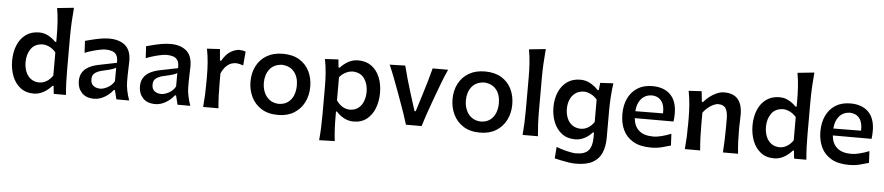

<svg xmlns="http://www.w3.org/2000/svg" viewBox="-51 -1177 8148 1769"><g transform="rotate(5 4023.0 -293.0)"><path d="M271.5 13.2Q196.3 13.2 146.5 -26.4Q96.7 -65.9 72 -130.6Q47.4 -195.3 47.4 -270.5Q47.4 -350.6 73.5 -414.3Q99.6 -478 150.1 -515.1Q200.7 -552.2 273.4 -552.2Q320.3 -552.2 359.4 -530.8Q398.4 -509.3 426.8 -479H437.5V-534.2Q437.5 -601.1 433.3 -664.6Q429.2 -728 418 -790.5L572.8 -806.6Q566.9 -741.7 563.2 -674.3Q559.6 -606.9 559.6 -534.2V-235.4Q559.6 -168.5 561.8 -113.5Q564 -58.6 569.3 0H456.1L448.2 -73.2H438.5Q360.4 13.2 271.5 13.2ZM313.5 -92.8Q387.2 -95.2 437.5 -168V-382.3Q411.6 -413.1 378.9 -429Q346.2 -444.8 314.9 -445.3Q242.7 -442.9 207.3 -392.3Q171.9 -341.8 171.9 -269.5Q171.9 -223.6 186.8 -183.8Q201.7 -144 233.2 -119.1Q264.6 -94.2 313.5 -92.8Z M830.1 12.2Q754.4 12.2 715.1 -30.8Q675.8 -73.7 675.8 -136.7Q675.8 -181.6 692.4 -211.2Q709 -240.7 735.1 -259Q761.2 -277.3 790.5 -287.4Q819.8 -297.4 844.7 -302.2L1011.2 -335.9Q1013.2 -382.8 998.5 -407Q983.9 -431.2 956.5 -439.9Q929.2 -448.7 892.6 -448.7Q878.4 -448.7 848.4 -443.1Q818.4 -437.5 780.8 -427Q743.2 -416.5 706.1 -401.4L700.2 -511.7Q726.1 -518.6 763.2 -528.1Q800.3 -537.6 842 -544.9Q883.8 -552.2 922.4 -552.2Q1014.6 -552.2 1069.1 -507.1Q1123.5 -461.9 1123.5 -360.8Q1123.5 -335.9 1121.6 -298.6Q1119.6 -261.2 1119.6 -228.5V-172.9Q1119.6 -96.7 1153.8 0H1035.6L1014.6 -84H1004.4Q974.6 -43.9 927 -15.9Q879.4 12.2 830.1 12.2ZM878.4 -85.4Q907.2 -85.4 946 -105.7Q984.9 -126 1007.8 -166L1008.3 -290Q996.6 -283.2 973.9 -274.9Q951.2 -266.6 891.1 -253.4Q851.1 -245.6 820.6 -226.6Q790 -207.5 790 -165.5Q790 -122.6 815.7 -104Q841.3 -85.4 878.4 -85.4Z M1395.5 12.2Q1319.8 12.2 1280.5 -30.8Q1241.2 -73.7 1241.2 -136.7Q1241.2 -181.6 1257.8 -211.2Q1274.4 -240.7 1300.5 -259Q1326.7 -277.3 1356 -287.4Q1385.3 -297.4 1410.2 -302.2L1576.7 -335.9Q1578.6 -382.8 1564 -407Q1549.3 -431.2 1522 -439.9Q1494.6 -448.7 1458 -448.7Q1443.8 -448.7 1413.8 -443.1Q1383.8 -437.5 1346.2 -427Q1308.6 -416.5 1271.5 -401.4L1265.6 -511.7Q1291.5 -518.6 1328.6 -528.1Q1365.7 -537.6 1407.5 -544.9Q1449.2 -552.2 1487.8 -552.2Q1580.1 -552.2 1634.5 -507.1Q1689 -461.9 1689 -360.8Q1689 -335.9 1687 -298.6Q1685.1 -261.2 1685.1 -228.5V-172.9Q1685.1 -96.7 1719.2 0H1601.1L1580.1 -84H1569.8Q1540 -43.9 1492.4 -15.9Q1444.8 12.2 1395.5 12.2ZM1443.8 -85.4Q1472.7 -85.4 1511.5 -105.7Q1550.3 -126 1573.2 -166L1573.7 -290Q1562 -283.2 1539.3 -274.9Q1516.6 -266.6 1456.5 -253.4Q1416.5 -245.6 1386 -226.6Q1355.5 -207.5 1355.5 -165.5Q1355.5 -122.6 1381.1 -104Q1406.7 -85.4 1443.8 -85.4Z M1837.9 0Q1843.3 -58.6 1845.7 -113.5Q1848.1 -168.5 1848.1 -235.4V-289.1Q1848.1 -349.6 1843.3 -412.4Q1838.4 -475.1 1826.2 -538.1L1945.8 -544.9L1955.1 -438.5H1965.8Q2004.4 -504.4 2047.4 -528.3Q2090.3 -552.2 2125 -552.2Q2138.7 -552.2 2154.1 -549.8Q2169.4 -547.4 2183.1 -542L2172.4 -413.6Q2154.8 -419.4 2135.7 -423.8Q2116.7 -428.2 2102.5 -428.2Q2085 -428.2 2062 -420.7Q2039.1 -413.1 2014.9 -390.1Q1990.7 -367.2 1969.7 -321.3V-229.5Q1969.7 -167 1971.9 -112.8Q1974.1 -58.6 1979.5 0Z M2530.8 13.2Q2437.5 13.2 2375.5 -26.6Q2313.5 -66.4 2282.7 -131.3Q2252 -196.3 2252 -271.5Q2252 -352.1 2284.7 -415.5Q2317.4 -479 2379.2 -515.6Q2440.9 -552.2 2528.3 -552.2Q2618.7 -552.2 2680.2 -515.1Q2741.7 -478 2773.2 -414.3Q2804.7 -350.6 2804.7 -271.5Q2804.7 -190.9 2772 -126.5Q2739.3 -62 2678 -24.4Q2616.7 13.2 2530.8 13.2ZM2530.3 -88.9Q2581.5 -90.8 2615 -116Q2648.4 -141.1 2664.6 -182.1Q2680.7 -223.1 2680.7 -271.5Q2680.7 -350.1 2641.6 -397.9Q2602.5 -445.8 2530.3 -450.2Q2453.6 -446.8 2414.6 -396.7Q2375.5 -346.7 2375.5 -271.5Q2375.5 -224.1 2392.6 -183.1Q2409.7 -142.1 2444.1 -116.5Q2478.5 -90.8 2530.3 -88.9Z M2929.2 211.9Q2934.6 153.3 2937 95.9Q2939.5 38.6 2939.5 -27.8V-289.1Q2939.5 -349.6 2934.6 -412.4Q2929.7 -475.1 2917.5 -538.1L3041.5 -544.9L3048.8 -470.7H3060.1Q3090.8 -504.9 3132.8 -528.6Q3174.8 -552.2 3225.1 -552.2Q3297.9 -552.2 3348.1 -515.1Q3398.4 -478 3424.3 -414.3Q3450.2 -350.6 3450.2 -270.5Q3450.2 -195.3 3425.8 -130.6Q3401.4 -65.9 3352.1 -26.4Q3302.7 13.2 3227.1 13.2Q3187 13.2 3146 -6.3Q3105 -25.9 3070.3 -64.9H3061V-22Q3061 40 3063.7 94.5Q3066.4 148.9 3073.2 207.5ZM3185.1 -92.8Q3234.4 -94.2 3265.4 -119.1Q3296.4 -144 3311.3 -183.8Q3326.2 -223.6 3326.2 -269.5Q3326.2 -341.8 3291 -392.3Q3255.9 -442.9 3183.6 -445.3Q3152.3 -444.8 3119.6 -429Q3086.9 -413.1 3061 -382.3V-168Q3111.3 -95.2 3185.1 -92.8Z M3713.4 0Q3698.2 -50.8 3680.4 -102.8Q3662.6 -154.8 3644.5 -203.6L3609.9 -298.8Q3587.9 -358.4 3564.9 -418.7Q3542 -479 3516.1 -538.1L3659.7 -542Q3675.3 -479 3693.4 -416.7Q3711.4 -354.5 3731 -291L3781.2 -131.8H3792.5L3842.3 -291.5Q3862.3 -355.5 3880.1 -416.7Q3897.9 -478 3913.6 -538.1H4056.6Q4029.3 -478.5 4006.1 -417.7Q3982.9 -356.9 3960.9 -297.4L3926.3 -201.7Q3907.7 -150.4 3890.6 -100.6Q3873.5 -50.8 3858.4 0Z M4399.4 13.2Q4306.2 13.2 4244.1 -26.6Q4182.1 -66.4 4151.4 -131.3Q4120.6 -196.3 4120.6 -271.5Q4120.6 -352.1 4153.3 -415.5Q4186 -479 4247.8 -515.6Q4309.6 -552.2 4397 -552.2Q4487.3 -552.2 4548.8 -515.1Q4610.4 -478 4641.8 -414.3Q4673.3 -350.6 4673.3 -271.5Q4673.3 -190.9 4640.6 -126.5Q4607.9 -62 4546.6 -24.4Q4485.4 13.2 4399.4 13.2ZM4398.9 -88.9Q4450.2 -90.8 4483.6 -116Q4517.1 -141.1 4533.2 -182.1Q4549.3 -223.1 4549.3 -271.5Q4549.3 -350.1 4510.3 -397.9Q4471.2 -445.8 4398.9 -450.2Q4322.3 -446.8 4283.2 -396.7Q4244.1 -346.7 4244.1 -271.5Q4244.1 -224.1 4261.2 -183.1Q4278.3 -142.1 4312.7 -116.5Q4347.2 -90.8 4398.9 -88.9Z M4792.5 0Q4797.4 -58.6 4799.8 -113.5Q4802.2 -168.5 4802.2 -235.4V-534.2Q4802.2 -601.1 4797.9 -664.6Q4793.5 -728 4782.2 -790.5L4936.5 -806.6Q4930.7 -741.7 4927 -674.3Q4923.3 -606.9 4923.3 -534.2V-235.4Q4923.3 -168.5 4926 -113.5Q4928.7 -58.6 4934.1 0Z M5304.7 221.2Q5272.5 221.2 5235.1 215.6Q5197.8 210 5163.6 202.4Q5129.4 194.8 5106.4 189.5L5114.3 83Q5149.4 96.7 5185.5 106.4Q5221.7 116.2 5250.7 121.3Q5279.8 126.5 5293.5 126.5Q5378.9 126.5 5412.4 86.4Q5445.8 46.4 5445.8 -34.7V-79.1H5436Q5400.9 -40 5359.9 -20.8Q5318.8 -1.5 5278.3 -1.5Q5202.6 -1.5 5152.6 -40.8Q5102.5 -80.1 5077.9 -143.3Q5053.2 -206.5 5053.2 -278.8Q5053.2 -355.5 5079.1 -417.5Q5105 -479.5 5155.5 -516.4Q5206.1 -553.2 5278.8 -553.2Q5329.1 -553.2 5371.1 -530Q5413.1 -506.8 5444.3 -472.2H5455.6L5462.9 -540L5584 -546.4Q5575.2 -481.4 5571 -417Q5566.9 -352.5 5566.9 -290.5V-42Q5566.9 36.6 5542.7 95.9Q5518.6 155.3 5461.2 188.2Q5403.8 221.2 5304.7 221.2ZM5320.3 -103Q5394.5 -104.5 5443.8 -176.3V-383.3Q5418.5 -413.6 5385.5 -429.9Q5352.5 -446.3 5321.3 -446.8Q5273.4 -445.3 5241.5 -421.9Q5209.5 -398.4 5193.6 -360.1Q5177.7 -321.8 5177.7 -274.9Q5177.7 -230.5 5192.9 -191.7Q5208 -152.8 5239.7 -128.7Q5271.5 -104.5 5320.3 -103Z M5980.5 13.2Q5880.4 13.2 5816.4 -23.4Q5752.4 -60.1 5721.9 -124.3Q5691.4 -188.5 5691.4 -271.5Q5691.4 -353.5 5720.9 -416.7Q5750.5 -480 5807.4 -516.1Q5864.3 -552.2 5945.8 -552.2Q6051.8 -552.2 6111.8 -492.9Q6171.9 -433.6 6171.9 -317.4Q6171.9 -295.9 6170.7 -278.6Q6169.4 -261.2 6167 -244.1H5808.6Q5814.5 -171.9 5859.6 -130.9Q5904.8 -89.8 5994.6 -89.8Q6025.4 -89.8 6070.6 -101.3Q6115.7 -112.8 6157.2 -129.9L6162.6 -21.5Q6129.9 -12.2 6083.5 0.5Q6037.1 13.2 5980.5 13.2ZM6064 -310.5Q6067.4 -384.8 6036.6 -424.6Q6005.9 -464.4 5947.3 -466.8Q5886.2 -464.4 5849.4 -421.9Q5812.5 -379.4 5808.1 -308.1Z M6293 0Q6298.3 -58.6 6300.8 -113.5Q6303.2 -168.5 6303.2 -235.4V-289.1Q6303.2 -349.6 6298.3 -412.4Q6293.5 -475.1 6281.2 -538.1L6400.9 -544.9L6411.1 -447.3H6422.9Q6443.8 -472.7 6474.1 -496.8Q6504.4 -521 6539.8 -536.6Q6575.2 -552.2 6610.4 -552.2Q6777.8 -552.2 6777.8 -359.9Q6777.8 -324.7 6776.1 -293Q6774.4 -261.2 6774.4 -235.4Q6774.4 -168.5 6776.6 -113.5Q6778.8 -58.6 6785.2 0H6645Q6648.9 -58.6 6651.1 -112.8Q6653.3 -167 6653.3 -229.5V-312Q6653.3 -375.5 6633.5 -407.5Q6613.8 -439.5 6562.5 -439.5Q6543 -439.5 6517.6 -427.2Q6492.2 -415 6467.5 -394.5Q6442.9 -374 6424.8 -348.6V-229.5Q6424.8 -167 6427 -112.8Q6429.2 -58.6 6434.6 0Z M7119.1 13.2Q7043.9 13.2 6994.1 -26.4Q6944.3 -65.9 6919.7 -130.6Q6895 -195.3 6895 -270.5Q6895 -350.6 6921.1 -414.3Q6947.3 -478 6997.8 -515.1Q7048.3 -552.2 7121.1 -552.2Q7168 -552.2 7207 -530.8Q7246.1 -509.3 7274.4 -479H7285.2V-534.2Q7285.2 -601.1 7281 -664.6Q7276.9 -728 7265.6 -790.5L7420.4 -806.6Q7414.6 -741.7 7410.9 -674.3Q7407.2 -606.9 7407.2 -534.2V-235.4Q7407.2 -168.5 7409.4 -113.5Q7411.6 -58.6 7417 0H7303.7L7295.9 -73.2H7286.1Q7208 13.2 7119.1 13.2ZM7161.1 -92.8Q7234.9 -95.2 7285.2 -168V-382.3Q7259.3 -413.1 7226.6 -429Q7193.8 -444.8 7162.6 -445.3Q7090.3 -442.9 7054.9 -392.3Q7019.5 -341.8 7019.5 -269.5Q7019.5 -223.6 7034.4 -183.8Q7049.3 -144 7080.8 -119.1Q7112.3 -94.2 7161.1 -92.8Z M7812 13.2Q7711.9 13.2 7647.9 -23.4Q7584 -60.1 7553.5 -124.3Q7522.9 -188.5 7522.9 -271.5Q7522.9 -353.5 7552.5 -416.7Q7582 -480 7638.9 -516.1Q7695.8 -552.2 7777.3 -552.2Q7883.3 -552.2 7943.4 -492.9Q8003.4 -433.6 8003.4 -317.4Q8003.4 -295.9 8002.2 -278.6Q8001 -261.2 7998.5 -244.1H7640.1Q7646 -171.9 7691.2 -130.9Q7736.3 -89.8 7826.2 -89.8Q7856.9 -89.8 7902.1 -101.3Q7947.3 -112.8 7988.8 -129.9L7994.1 -21.5Q7961.4 -12.2 7915 0.5Q7868.7 13.2 7812 13.2ZM7895.5 -310.5Q7898.9 -384.8 7868.2 -424.6Q7837.4 -464.4 7778.8 -466.8Q7717.8 -464.4 7680.9 -421.9Q7644 -379.4 7639.6 -308.1Z"/></g></svg>

Font: Pinar-DS3-FD SemiBold
Style: Regular
Weight: 600
Designer: Amin Abedi
Version: Version 3.000